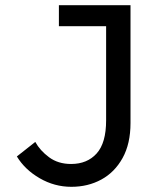

<svg xmlns="http://www.w3.org/2000/svg" viewBox="-20 -710 613 740"><path d="M45 -107 116 -163Q134 -130 169 -104Q204 -78 254 -78Q316 -78 352.5 -118.5Q389 -159 389 -246V-609H207V-690H483V-236Q483 -156 452.5 -101Q422 -46 370.5 -18Q319 10 255 10Q190 10 133 -23Q76 -56 45 -107Z"/></svg>

Font: Radio Canada
Style: Regular
Weight: 400
Designer: Charles Daoud, Etienne Aubert Bonn, Alexandre Saumier Demers, Jacques Le Bailly
Foundry: Radio-Canada
Version: Version 2.104;gftools[0.9.28.dev5+ged2979d]